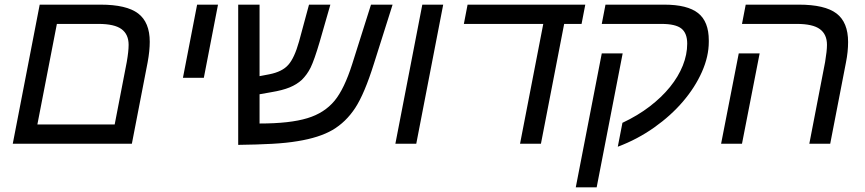

<svg xmlns="http://www.w3.org/2000/svg" viewBox="-20 -619 3726 827"><path d="M548 0H35L151 -599H413Q525 -599 575 -561Q625 -523 625 -439Q625 -400 616 -351ZM225 -516 141 -83H474L526 -352Q530 -375 532 -393.5Q534 -412 534 -426Q534 -471 503.5 -493.5Q473 -516 404 -516Z M829 -599H919L858 -284H768Z M1311 -599H1403L1357 -439Q1334 -361 1318 -328Q1310 -312 1300.5 -299Q1291 -286 1280 -275Q1258 -255 1227.5 -242.5Q1197 -230 1149 -222L1098 -213V-87Q1229 -87 1304 -110Q1377 -132 1421 -185Q1463 -236 1497 -343L1578 -599H1671L1591 -346Q1550 -215 1510 -154Q1470 -93 1412 -59Q1355 -26 1262 -11Q1215 -3 1151.5 0.5Q1088 4 1006 5V-599H1098V-291L1140 -299Q1196 -310 1222 -340Q1248 -369 1268 -440Z M1799 -599H1889L1773 0H1683Z M2310 0H2220L2320 -516H1978L1994 -599H2501L2485 -516H2410Z M2662 -389 2550 188H2460L2572 -389ZM2588 -599H2841Q2941 -599 2987 -562.5Q3033 -526 3033 -445V-439Q3033 -376 3003.5 -309.5Q2974 -243 2922 -182Q2870 -121 2798 -70Q2726 -19 2641 13L2661 -90Q2727 -121 2778.5 -160.5Q2830 -200 2866 -244.5Q2902 -289 2921 -336.5Q2940 -384 2940 -431Q2940 -476 2915 -496Q2890 -516 2829 -516H2572Z M3176 0H3086L3162 -389H3252ZM3466 0 3534 -352Q3538 -376 3540 -394.5Q3542 -413 3542 -426Q3542 -471 3511.5 -493.5Q3481 -516 3412 -516H3176L3192 -599H3421Q3533 -599 3583 -561Q3633 -523 3633 -438Q3633 -396 3624 -351L3556 0Z"/></svg>

Font: Libra Sans Modern
Style: Italic
Weight: 400
Italic angle: -12°
Foundry: Stefan Peev, Context Ltd
Version: Version 1.000